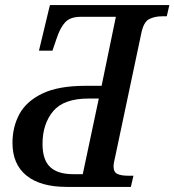

<svg xmlns="http://www.w3.org/2000/svg" viewBox="-20 -734 685 754"><path d="M242 0Q139 0 84 -44.5Q29 -89 29 -173Q29 -235 56 -285.5Q83 -336 146 -366.5Q209 -397 316 -397H379L435 -668H297Q256 -668 236 -646.5Q216 -625 202 -582L186 -535H133L176 -714H645L635 -670H616Q587 -670 565 -658.5Q543 -647 534 -599L431 -112Q429 -105 427.5 -96Q426 -87 426 -80Q426 -58 441 -51Q456 -44 482 -44H504L494 0ZM267 -50H305L368 -347H328Q230 -347 188.5 -297Q147 -247 147 -169Q147 -106 177 -78Q207 -50 267 -50Z"/></svg>

Font: Noto Serif SemiCondensed Medium
Style: Italic
Weight: 500
Width: 4
Italic angle: -12°
Designer: Monotype Design Team
Foundry: Monotype Imaging Inc.
Version: Version 2.013